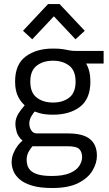

<svg xmlns="http://www.w3.org/2000/svg" viewBox="-20 -733 541 950"><path d="M238.8 197.3Q177.7 197.3 138.7 185.5Q99.6 173.8 77.4 154.5Q55.2 135.3 46.4 113Q37.6 90.8 37.6 69.8Q37.6 46.4 46.6 24.9Q55.7 3.4 68.1 -12.9Q80.6 -29.3 91.8 -36.6Q68.8 -57.6 62.5 -79.8Q56.2 -102.1 56.2 -121.6Q56.2 -147.5 72.3 -172.9Q83.5 -190.4 102.1 -211.9Q83 -229.5 71.3 -251.5Q54.7 -281.7 54.7 -329.6Q54.7 -414.6 107.2 -453.6Q159.7 -492.7 242.2 -492.7Q273.9 -492.7 291.7 -489.7Q309.6 -486.8 323 -483.9Q336.4 -481 354.5 -481H492.7V-418.5H406.2Q427.2 -382.8 427.2 -329.6Q427.2 -244.1 376.2 -204.8Q325.2 -165.5 242.2 -165.5Q203.6 -165.5 176.8 -172.9Q163.1 -176.8 151.4 -181.2Q144.5 -172.9 138.2 -162.6Q125 -142.6 125 -122.1Q125 -102.1 135 -87.4Q145 -72.8 162.6 -72.8H317.4Q390.6 -72.8 425 -44.9Q459.5 -17.1 459.5 37.6Q459.5 74.2 437.7 111.1Q416 147.9 367.4 172.6Q318.8 197.3 238.8 197.3ZM242.2 -225.6Q291 -225.6 322.5 -250Q354 -274.4 354 -329.1Q354 -383.8 322.3 -408.2Q290.5 -432.6 242.2 -432.6Q193.8 -432.6 161.9 -408.2Q129.9 -383.8 129.9 -329.1Q129.9 -274.4 161.9 -250Q193.8 -225.6 242.2 -225.6ZM236.3 137.7Q292 137.7 325 123.8Q357.9 109.9 372.1 88.1Q386.2 66.4 386.2 44.4Q386.2 19.5 372.6 5.1Q358.9 -9.3 315.4 -9.3H140.6Q132.8 0 126.5 9.8Q111.8 31.2 111.8 57.6Q111.8 70.3 115.5 84.2Q119.1 98.1 131.1 110.4Q143.1 122.6 168.2 130.1Q193.4 137.7 236.3 137.7ZM139.6 -538.6 93.8 -580.6 217.8 -712.9H274.9L399.4 -580.6L353.5 -538.6L246.6 -652.3Z"/></svg>

Font: Anaheim Medium
Style: Regular
Weight: 500
Version: Version 2.001